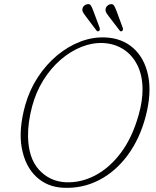

<svg xmlns="http://www.w3.org/2000/svg" viewBox="-20 -893 753 928"><path d="M490 -712Q570 -708.5 624.2 -660.5Q678.5 -612.5 696 -528.2Q713.5 -444 684.5 -332Q656 -222.5 597.2 -143Q538.5 -63.5 458.2 -22.2Q378 19 285.5 14.5Q208 11 154.8 -39.2Q101.5 -89.5 85.2 -178Q69 -266.5 102 -385Q122.5 -458 162.5 -519.2Q202.5 -580.5 255.5 -624.8Q308.5 -669 368.8 -692Q429 -715 490 -712ZM298 -12Q371 -9 440.2 -45.2Q509.5 -81.5 564.8 -155.2Q620 -229 650.5 -339Q669 -404 669 -461.5Q668.5 -529.5 643.8 -578.5Q619 -627.5 576.5 -654.8Q534 -682 479.5 -685Q426.5 -687.5 373.2 -666.2Q320 -645 272.5 -603.8Q225 -562.5 189.2 -505Q153.5 -447.5 135 -378Q124.5 -338 119.8 -302Q115 -266 115.5 -234.5Q117 -129 168.5 -72.5Q220 -16 298 -12ZM431 -840.5 461.5 -759Q464.5 -748.5 459 -743.5Q451.5 -738.5 446 -746L393.5 -815.5Q388.5 -822.5 383.5 -829.8Q378.5 -837 378 -844.5Q378 -855.5 384.2 -862.8Q390.5 -870 399 -872Q413 -876 419 -866.8Q425 -857.5 431 -840.5ZM543 -840.5 573 -759Q577 -748.5 570.5 -743.5Q563.5 -738 558 -746L505 -815Q500 -822 495 -829.2Q490 -836.5 490 -844.5Q490 -855 496 -862.2Q502 -869.5 510.5 -872Q525 -875.5 530.8 -866.5Q536.5 -857.5 543 -840.5Z"/></svg>

Font: Fraunces 72pt S100 Thin
Style: Italic
Weight: 100
Italic angle: -16°
Version: Version 1.000; ttfautohint (v1.8.3)